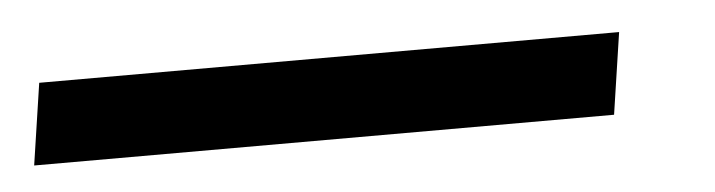

<svg xmlns="http://www.w3.org/2000/svg" viewBox="-88 22 585 157"><g transform="rotate(-5 205.0 100.5)"><path d="M-64 134 -54 67H422L412 134Z"/></g></svg>

Font: Bitter Thin Medium
Style: Italic
Weight: 500
Italic angle: -9°
Version: Version 3.021